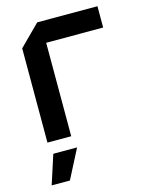

<svg xmlns="http://www.w3.org/2000/svg" viewBox="-115 -632 700 905"><g transform="rotate(-15 235.0 -180.0)"><path d="M56 0V-460L156 -560H450V-456H172V0ZM23 200 69 58H185L112 200Z"/></g></svg>

Font: Tektur Medium
Style: Regular
Weight: 500
Designer: Adam Jagosz
Foundry: Adam Jagosz
Version: Version 1.005;gftools[0.9.30]